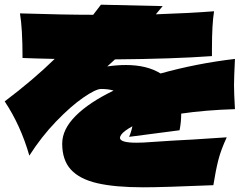

<svg xmlns="http://www.w3.org/2000/svg" viewBox="-36 -791 1056 818"><path d="M961 -428Q961 -394 965 -326Q838 -322 736 -307Q736 -270 729 -236L514 -208Q523 -228 528 -253Q492 -233 481 -218Q475 -209 475 -204Q475 -183 545 -183Q573 -183 610 -186L701 -192Q723 -193 785.5 -196.5Q848 -200 930 -206Q905 -152 894 -108.5Q883 -65 873 -2Q657 7 575 7Q454 7 378.5 -10.5Q303 -28 266 -68.5Q229 -109 229 -179Q229 -240 286.5 -297.5Q344 -355 448 -405Q426 -412 395 -412Q372 -412 318.5 -375Q265 -338 202.5 -273Q140 -208 89 -128Q52 -257 -16 -359Q107 -452 197 -540Q105 -542 60 -544Q60 -671 49 -734Q239 -728 361 -728L381 -754L394 -771L657 -765L628 -730Q775 -735 876 -743Q867 -689 867 -582V-552Q702 -540 454 -538L421 -508Q463 -514 500 -514Q590 -514 648 -478Q803 -521 965 -540Q961 -460 961 -428Z"/></svg>

Font: Mantou Sans
Style: Regular
Weight: 400
Designer: Mant0u / artakana
Foundry: Mant0u / artakana
Version: Version 1.001;October 22, 2023;FontCreator 14.0.0.2901 64-bi